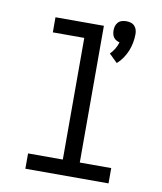

<svg xmlns="http://www.w3.org/2000/svg" viewBox="-86 -844 772 914"><g transform="rotate(10 300.0 -387.5)"><path d="M440 -571 400 -610Q412 -622 421.5 -637.5Q431 -653 436 -670Q428 -672 420 -676.5Q412 -681 407 -688Q402 -695 400 -704Q398 -713 398 -722Q398 -733 401 -743Q404 -753 411.5 -761Q419 -769 429.5 -772Q440 -775 451 -775Q462 -775 472.5 -772Q483 -769 490.5 -761Q498 -753 501 -743Q504 -733 504 -722Q504 -701 500 -680Q496 -659 488 -639.5Q480 -620 468 -602.5Q456 -585 440 -571ZM99 0V-74H267V-662H115V-735H349V-74H501V0Z"/></g></svg>

Font: Iosevka Mono
Style: Regular
Weight: 400
Designer: Belleve Invis
Foundry: Belleve Invis
Version: Version 11.1.1